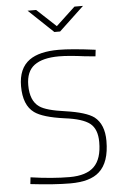

<svg xmlns="http://www.w3.org/2000/svg" viewBox="-62 -977 664 1028"><g transform="rotate(-5 270.5 -463.5)"><path d="M274 7Q189 7 60 -8L64 -44Q181 -27 273 -27Q363 -27 405 -68.5Q447 -110 447 -200Q447 -270 408.5 -300.5Q370 -331 273 -343Q157 -359 113 -391Q56 -432 56 -534Q56 -630 116 -673Q169 -711 273 -711Q341 -711 471 -694L467 -659L413 -664Q323 -676 272 -676Q184 -676 139.5 -643Q95 -610 95 -536Q95 -452 143 -419Q178 -394 282 -380Q392 -364 434 -333Q486 -292 486 -203Q486 -88 430 -38Q381 7 274 7ZM290 -808H259L126 -934H172L275 -838L378 -934H424Z"/></g></svg>

Font: Storia Sans Thin
Style: Regular
Weight: 100
Designer: Accademia di Belle Arti di Urbino and others
Foundry: Accademia di Belle Arti di Urbino and others.
Version: Version 60.001;May 25, 2020;FontCreator 12.0.0.2522 64-bit